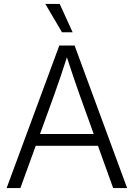

<svg xmlns="http://www.w3.org/2000/svg" viewBox="-20 -960 683 980"><path d="M13.7 0 282.7 -727.5H360.8L628.9 0H557.6L385.3 -479Q370.6 -520.5 353.3 -571.5Q335.9 -622.6 312 -696.3H331.1Q307.1 -622.1 289.8 -571Q272.5 -520 257.8 -479L84 0ZM141.1 -215.8V-275.9H501.5V-215.8ZM296.4 -795.4 211.4 -939.9H284.7L350.6 -795.4Z"/></svg>

Font: Inter 28pt Light
Style: Regular
Weight: 300
Designer: Rasmus Andersson
Foundry: rsms
Version: Version 4.001;git-66647c0bb